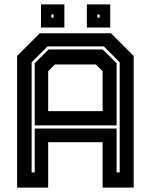

<svg xmlns="http://www.w3.org/2000/svg" viewBox="-20 -851 684 871"><path d="M57.5 0V-597L160.5 -700H483.5L586.5 -597V0H445.5V-206H198.5V0ZM123.5 -69H137.5V-268H509V-69H523V-568.5L451 -640.5H195.5L123.5 -568.5ZM198.5 -347H445.5V-528L415 -558.5H229L198.5 -528ZM137.5 -282V-564.5L200.5 -626.5H446L509 -564.5V-282ZM374 -726V-831H480V-726ZM166 -726V-831H272V-726ZM213 -771H223V-785H213ZM422 -771H432V-785H422Z"/></svg>

Font: Tourney Thin
Style: Bold
Weight: 700
Version: Version 1.015